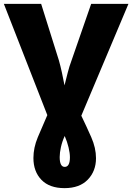

<svg xmlns="http://www.w3.org/2000/svg" viewBox="-20 -734 685 994"><path d="M314 240Q236 240 194.5 197Q153 154 153 84Q153 31 175.5 -23Q198 -77 225 -138L0 -714H193L285 -421Q293 -393 300.5 -358.5Q308 -324 314 -292Q322 -324 330.5 -357.5Q339 -391 350 -420L452 -714H645L401 -135Q428 -79 452.5 -23.5Q477 32 477 85Q477 152 434.5 196Q392 240 314 240ZM315 130Q342 130 342 80Q342 59 335 29.5Q328 0 315 -30Q302 -2 295.5 27.5Q289 57 289 79Q289 130 315 130Z"/></svg>

Font: Noto Sans Disp ExtBd
Style: Regular
Weight: 800
Designer: Monotype Design Team
Foundry: Monotype Imaging Inc.
Version: Version 2.000;GOOG;noto-source:20170915:90ef993387c0; ttfaut